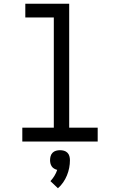

<svg xmlns="http://www.w3.org/2000/svg" viewBox="-20 -755 640 1024"><path d="M99 0V-74H267V-662H115V-735H349V-74H501V0ZM289 249 249 211Q261 198 270.5 182.5Q280 167 285 151Q277 149 269 144.5Q261 140 256 132.5Q251 125 249 116.5Q247 108 247 99Q247 88 250 77.5Q253 67 260.5 59.5Q268 52 278.5 49Q289 46 300 46Q311 46 321.5 49Q332 52 339.5 59.5Q347 67 350 77.5Q353 88 353 99Q353 120 349 140.5Q345 161 337 180.5Q329 200 317 217.5Q305 235 289 249Z"/></svg>

Font: Iosevka Mono
Style: Regular
Weight: 400
Designer: Belleve Invis
Foundry: Belleve Invis
Version: Version 11.1.1